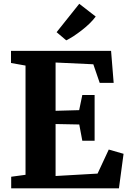

<svg xmlns="http://www.w3.org/2000/svg" viewBox="-20 -1018 698 1038"><path d="M118 -73V-663.5L39.5 -677.5V-743H580.5L594.5 -570H519L484.5 -670.5L280.5 -680V-419L408 -422.5L425 -504.5H491.5V-257H425L408.5 -345L280.5 -347.5V-66.5L507.5 -79.5L568 -209.5L648 -186.5L623 0H40.5V-62.5ZM338 -800 286 -844 408.5 -997.5 497.5 -928.5Q482.5 -908.5 462.8 -889.5Q443 -870.5 421.2 -853.8Q399.5 -837 378.5 -823.2Q357.5 -809.5 338.5 -800Z"/></svg>

Font: Merriweather 20pt ExtraBold
Style: Regular
Weight: 800
Version: Version 2.100